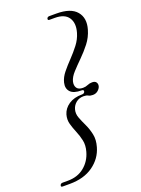

<svg xmlns="http://www.w3.org/2000/svg" viewBox="-216 -803 738 1002"><g transform="rotate(-20 153.0 -302.0)"><path d="M227 -299.5Q229.5 -310 217 -310Q172 -310 154.5 -329.5Q137 -349 144.5 -380Q151 -407 171.8 -432.5Q192.5 -458 217.8 -484.2Q243 -510.5 265 -539Q287 -567.5 296.5 -600.5Q311 -650.5 290 -682Q269 -713.5 214.5 -713.5H185Q174.5 -713.5 177 -723Q180 -732 191 -732H230Q309.5 -732 341.2 -694Q373 -656 355.5 -596.5Q344.5 -558 319.8 -526.2Q295 -494.5 267.2 -467.2Q239.5 -440 217.8 -416.2Q196 -392.5 190 -369.5Q185 -348 194.2 -334Q203.5 -320 228.5 -320Q243.5 -320 255.5 -325.5Q267.5 -331 282 -331Q298.5 -331 304.8 -321.2Q311 -311.5 307.5 -299Q304 -287 292.2 -277.2Q280.5 -267.5 264 -267.5Q249 -267.5 240 -272.8Q231 -278 215.5 -278Q190.5 -278 173.5 -264.2Q156.5 -250.5 150.5 -229.5Q144 -206.5 153 -182.8Q162 -159 174.8 -132.2Q187.5 -105.5 194.2 -74Q201 -42.5 190 -4.5Q173.5 54 122 90.8Q70.5 127.5 -8.5 127.5H-47Q-59 127.5 -55.5 118Q-52.5 108.5 -41 108.5H-12Q42.5 108.5 79.5 78.2Q116.5 48 130 -0.5Q139.5 -33.5 133.5 -61.8Q127.5 -90 116.5 -116Q105.5 -142 98.5 -167Q91.5 -192 99 -219Q108 -250 137.2 -269.8Q166.5 -289.5 211.5 -289.5Q224 -289.5 227 -299.5Z"/></g></svg>

Font: Fraunces 72pt S000 Light
Style: Italic
Weight: 300
Italic angle: -16°
Version: Version 1.000; ttfautohint (v1.8.3)